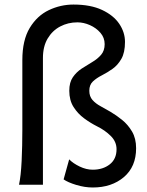

<svg xmlns="http://www.w3.org/2000/svg" viewBox="-20 -811 644 843"><path d="M259.3 -23.4 283.7 -111.3Q300.8 -93.8 329.8 -79.8Q358.9 -65.9 387.2 -65.9Q432.1 -65.9 461.9 -89.4Q491.7 -112.8 491.7 -155.8Q491.7 -189 466.3 -214.1Q440.9 -239.3 406.2 -256.3Q377.9 -270.5 349.9 -291Q321.8 -311.5 303 -341.1Q284.2 -370.6 284.2 -412.6Q284.2 -449.2 299.8 -471.9Q315.4 -494.6 338.6 -509.8Q361.8 -524.9 385 -538.6Q408.2 -552.2 423.8 -570.3Q439.5 -588.4 439.5 -617.2Q439.5 -645.5 420.9 -667Q402.3 -688.5 374.8 -700.7Q347.2 -712.9 319.8 -712.9Q278.8 -712.9 244.4 -694.8Q210 -676.8 189.2 -641.8Q168.5 -606.9 168.5 -556.6V0H63.5Q71.8 -38.6 75 -104.5Q78.1 -170.4 78.1 -241.2V-546.9Q78.1 -634.8 110.6 -688.5Q143.1 -742.2 194.6 -766.6Q246.1 -791 302.7 -791Q377.9 -791 428.2 -767.3Q478.5 -743.7 503.7 -706.3Q528.8 -668.9 528.8 -627Q528.8 -580.1 512.9 -552.5Q497.1 -524.9 473.9 -508.5Q450.7 -492.2 427.2 -480.2Q403.8 -468.3 387.9 -453.4Q372.1 -438.5 372.1 -412.6Q372.1 -387.7 386.2 -371.8Q400.4 -356 421.9 -344.5Q443.4 -333 464.8 -320.3Q489.7 -305.7 515.9 -284.7Q542 -263.7 559.8 -233.4Q577.6 -203.1 577.6 -160.2Q577.6 -79.1 523.9 -33.4Q470.2 12.2 387.2 12.2Q352.1 12.2 314.9 1Q277.8 -10.3 259.3 -23.4Z"/></svg>

Font: Kanchenjunga
Style: Regular
Weight: 400
Designer: Becca Hirsbrunner Spalinger
Foundry: SIL International
Version: Version 2.001